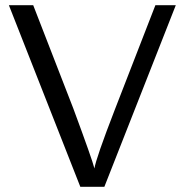

<svg xmlns="http://www.w3.org/2000/svg" viewBox="-20 -714 707 734"><path d="M14 -694H107L260 -300Q333 -103 341 -70Q347 -109 419 -295L574 -694H652L379 0H287Z"/></svg>

Font: CMU Sans Serif
Style: Medium
Weight: 500
Version: Version 0.7.0